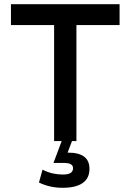

<svg xmlns="http://www.w3.org/2000/svg" viewBox="-20 -670 620 912"><path d="M237 0V-551H32V-650H548V-551H343V0ZM278 222Q245 222 217.5 215.5Q190 209 165 197L182 136Q208 149 231.5 154Q255 159 279 159Q305 159 316 151Q327 143 327 129Q327 117 317 110.5Q307 104 284 104H234L273 0H322L301 55H304Q405 55 405 132Q405 177 372.5 199.5Q340 222 278 222Z"/></svg>

Font: Sometype Mono SemiBold
Style: Regular
Weight: 600
Designer: Ryoichi Tsunekawa
Foundry: Dharma Type
Version: Version 1.001